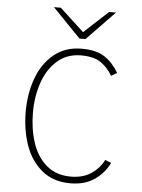

<svg xmlns="http://www.w3.org/2000/svg" viewBox="-61 -969 762 1029"><g transform="rotate(5 320.0 -454.5)"><path d="M85 -350Q85 -447 115 -529.5Q145 -612 206 -662Q267 -712 355 -712Q435 -712 480 -681.5Q525 -651 555 -599L524 -581Q498 -625 460.5 -650.5Q423 -676 355 -676Q280 -676 228 -631Q176 -586 150 -511.5Q124 -437 124 -350Q124 -262 148 -188Q172 -114 224 -69Q276 -24 356 -24Q421 -24 465.5 -54Q510 -84 532 -129L565 -116Q539 -61 486.5 -24.5Q434 12 356 12Q264 12 203 -38.5Q142 -89 113.5 -171Q85 -253 85 -350ZM338 -765 187 -921H224L354 -801L484 -921H521L370 -765Z"/></g></svg>

Font: Overpass Thin
Style: Regular
Weight: 100
Designer: Delve Withrington, Thomas Jockin
Foundry: Delve Fonts
Version: Version 3.000;DELV;Overpass